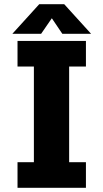

<svg xmlns="http://www.w3.org/2000/svg" viewBox="-20 -895 490 915"><path d="M414 -734H277L227 -808L176 -734H39L167 -875H286ZM389.5 -578H309.5V-122H389.5V0H63.5V-122H141.5V-578H63.5V-700H389.5Z"/></svg>

Font: League Mono Condensed ExtraBold
Style: Regular
Weight: 800
Width: 1
Designer: Tyler Finck
Foundry: The League of Moveable Type / Tyler Finck
Version: Version 2.210